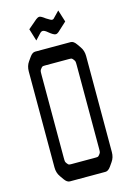

<svg xmlns="http://www.w3.org/2000/svg" viewBox="-127 -906 642 966"><g transform="rotate(-15 193.5 -423.0)"><path d="M112.3 -675.8H297.9Q312.5 -675.8 326.2 -656.2L339.8 -636.7Q354.5 -616.2 354.5 -587.9V-87.9Q354.5 -59.6 339.8 -39.1L326.2 -19.5Q312.5 0 297.9 0H112.3Q97.7 0 84 -19.5L70.3 -39.1Q55.7 -59.6 55.7 -87.9V-587.9Q55.7 -616.2 70.3 -636.7L84 -656.2Q97.7 -675.8 112.3 -675.8ZM296.9 -122.1V-555.7Q296.9 -570.3 295.9 -574.7Q294.9 -579.1 289.6 -585.9Q284.2 -592.8 281.2 -594.2Q278.3 -595.7 267.6 -595.7H142.6Q131.8 -595.7 128.9 -594.2Q126 -592.8 120.6 -585.9Q115.2 -579.1 114.3 -574.7Q113.3 -570.3 113.3 -555.7V-122.1Q113.3 -107.4 114.3 -103Q115.2 -98.6 120.6 -91.8Q126 -85 128.9 -83.5Q131.8 -82 142.6 -82H267.6Q278.3 -82 281.2 -83.5Q284.2 -85 289.6 -91.8Q294.9 -98.6 295.9 -103Q296.9 -107.4 296.9 -122.1ZM160.2 -832Q169.9 -839.8 178.2 -839.8Q186.5 -839.8 208 -823.2Q230.5 -808.6 236.3 -808.6Q242.2 -808.6 245.1 -811.5L278.3 -845.7L297.9 -783.2L251 -740.2Q243.2 -733.4 235.4 -733.4Q224.6 -733.4 201.2 -752.9Q185.5 -766.6 175.8 -766.6Q168 -766.6 160.2 -757.8L132.8 -728.5L113.3 -792Z"/></g></svg>

Font: Vancouver Drive
Style: Regular
Weight: 400
Designer: Valery Zaveryaev
Foundry: Cyreal (www.cyreal.org)
Version: Version 1.06